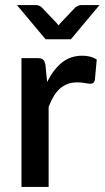

<svg xmlns="http://www.w3.org/2000/svg" viewBox="-20 -740 414 760"><path d="M166.5 -415.5Q190.5 -464 224.5 -491.8Q258.5 -519.5 306 -519.5Q322.5 -519.5 337 -515.8Q351.5 -512 363 -504.5L355.5 -423.5Q353.5 -415 349.2 -411.8Q345 -408.5 338 -408.5Q330.5 -408.5 316.5 -411.2Q302.5 -414 287 -414Q264.5 -414 247.2 -407.5Q230 -401 216.2 -388.5Q202.5 -376 192 -358Q181.5 -340 172.5 -317V0H65V-510H127.5Q144.5 -510 151 -503.8Q157.5 -497.5 160 -482ZM374 -720 260.5 -584.5H160.5L47 -720H121.5Q128.5 -720 134.5 -717.5Q140.5 -715 144 -712L202 -651Q206.5 -646 212 -639.5Q214.5 -643 216.8 -645.8Q219 -648.5 221.5 -651L279.5 -712Q283.5 -714.5 289.5 -717.2Q295.5 -720 302 -720Z"/></svg>

Font: LatoLatin Semibold
Style: Regular
Weight: 600
Designer: Lukasz Dziedzic with Adam Twardoch and Botio Nikoltchev
Foundry: tyPoland Lukasz Dziedzic
Version: Version 2.015; 2015-08-06; http://www.latofonts.com/